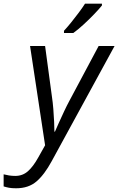

<svg xmlns="http://www.w3.org/2000/svg" viewBox="-116 -786 645 1047"><path d="M-28.3 240.7Q-52.2 240.7 -67.1 237.8Q-82 234.9 -96.2 230.5V164.6Q-83 168 -66.9 170.7Q-50.8 173.3 -32.7 173.3Q7.3 173.3 36.1 147.9Q64.9 122.6 92.3 73.2L129.9 6.3L47.9 -535.2H129.9L167 -260.3Q171.9 -228 174.8 -191.2Q177.7 -154.3 179.2 -121.3Q180.7 -88.4 180.7 -67.9H183.6Q190.4 -84 204.1 -114.5Q217.8 -145 233.4 -178.2Q249 -211.4 261.2 -233.9L421.9 -535.2H508.8L166 92.8Q126.5 166 83 203.4Q39.6 240.7 -28.3 240.7ZM232.9 -606V-618.2Q251 -637.7 272 -663.6Q293 -689.5 313.2 -716.6Q333.5 -743.7 347.7 -766.1H439.9V-756.3Q425.8 -738.3 398.7 -710Q371.6 -681.6 340.6 -653.1Q309.6 -624.5 283.7 -606Z"/></svg>

Font: Open Sans
Style: Italic
Weight: 400
Italic angle: -12°
Designer: Monotype Design Team
Foundry: Monotype Imaging Inc.
Version: Version 3.000; ttfautohint (v1.8.4)